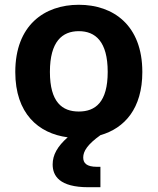

<svg xmlns="http://www.w3.org/2000/svg" viewBox="-20 -566 660 804"><path d="M576 -264.5C576 -460 455 -546 310 -546C165.5 -546 44 -460 44 -264.5C44 -91 140.5 -7 263.5 9C220.5 47 200.5 82.5 200.5 122.5C200.5 170.5 229 218 350 218H400.5V132.5H386C342 132.5 328.5 116.5 328.5 93.5C328.5 67.5 346 39 400.5 0C502 -29 576 -112 576 -264.5ZM431 -265C431 -138 379.5 -99 310 -99C240.5 -99 189 -138 189 -265C189 -392 240.5 -435.5 310 -435.5C379.5 -435.5 431 -392 431 -265Z"/></svg>

Font: Monaspace Neon
Style: Bold
Weight: 700
Designer: Riley Cran & the Lettermatic Team
Foundry: Lettermatic
Version: Version 1.200 (Monaspace Neon)